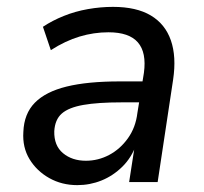

<svg xmlns="http://www.w3.org/2000/svg" viewBox="-20 -530 595 559"><path d="M205 9Q160 9 123.5 -11.5Q87 -32 66 -66.5Q45 -101 48 -146Q50 -199 81.5 -231Q113 -263 174 -278Q235 -293 329 -293H407L398 -232H334Q265 -232 222.5 -224.5Q180 -217 160 -199.5Q140 -182 138 -148Q137 -106 163.5 -84Q190 -62 230 -62Q266 -62 298 -79Q330 -96 352.5 -127.5Q375 -159 380 -201L399 -318Q407 -377 381.5 -406.5Q356 -436 296 -436Q253 -436 211.5 -423.5Q170 -411 128 -384L105 -452Q132 -470 165.5 -483.5Q199 -497 236 -503.5Q273 -510 309 -510Q377 -510 419 -485Q461 -460 477.5 -412.5Q494 -365 484 -298L439 0H356L373 -110H377Q363 -71 336 -44.5Q309 -18 275.5 -4.5Q242 9 205 9Z"/></svg>

Font: Nunitoga
Style: Medium Italic
Weight: 500
Italic angle: -9°
Designer: Vernon Adams
Foundry: Vernon Adams
Version: Version 1.0